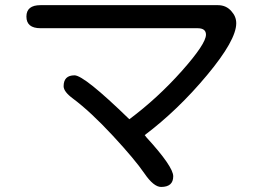

<svg xmlns="http://www.w3.org/2000/svg" viewBox="-20 -740 1040 756"><path d="M489.3 -270.5Q600.6 -353.5 695.8 -460.4Q791 -567.4 791 -603.5Q791 -628.9 757.8 -628.9H139.6Q84 -628.9 84 -674.8Q84 -719.7 139.6 -719.7H837.9Q871.1 -719.7 891.6 -695.3Q910.2 -674.8 910.2 -648.4Q910.2 -582 795.4 -444.3Q680.7 -306.6 549.8 -208L556.6 -199.2Q662.1 -84 662.1 -45.9Q662.1 -3.9 614.3 -3.9Q585 -3.9 548.3 -57.6Q511.7 -111.3 424.3 -205.6Q336.9 -299.8 267.6 -351.6Q230.5 -378.9 230.5 -400.4Q230.5 -443.4 273.4 -443.4Q311.5 -443.4 489.3 -270.5Z"/></svg>

Font: MotoyaLMaru
Style: W3 mono
Weight: 400
Version: Version 1.01